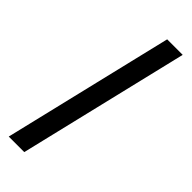

<svg xmlns="http://www.w3.org/2000/svg" viewBox="-356 -982 1198 1198"><g transform="rotate(45 243.0 -383.0)"><path d="M307 -947C307 -947 37 181 37 181C37 181 174 181 174 181C174 181 444 -947 444 -947C444 -947 307 -947 307 -947Z"/></g></svg>

Font: Girnar Poppins
Style: SemiBold
Weight: 500
Designer: Ninad Kale (Devanagari), Jonny Pinhorn (Latin)
Foundry: Indian Type Foundry
Version: ""